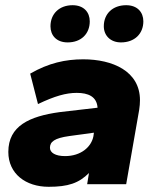

<svg xmlns="http://www.w3.org/2000/svg" viewBox="-20 -708 600 738"><path d="M167 10C242 10 283 -4 322 -43L315 0H465L515 -286C517 -299 518 -311 518 -323C518 -435 412 -480 300 -480C232 -480 167 -466 96 -425L126 -308C191 -339 234 -351 275 -351C319 -351 352 -337 355 -294L209 -277C93 -261 12 -224 12 -124C12 -40 79 10 167 10ZM445 -545C497 -545 531 -578 531 -626C531 -661 508 -688 465 -688C413 -688 379 -655 379 -607C379 -572 404 -545 445 -545ZM240 -545C292 -545 325 -578 325 -626C325 -661 302 -688 259 -688C208 -688 174 -655 174 -607C174 -572 197 -545 240 -545ZM230 -108C193 -108 172 -121 172 -140C172 -163 189 -177 246 -185L341 -198L339 -184C331 -143 291 -108 230 -108Z"/></svg>

Font: Celebes ExtraBold
Style: Italic
Weight: 800
Italic angle: -10°
Designer: Anugrah Pasau
Foundry: Lafontype
Version: Version 1.000